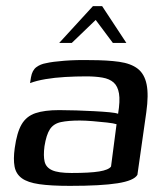

<svg xmlns="http://www.w3.org/2000/svg" viewBox="-20 -600 539 626"><path d="M208 6Q146 6 108 0.5Q70 -5 51 -19Q32 -33 27.5 -57Q23 -81 28 -117Q35 -168 50.5 -194.5Q66 -221 95.5 -231Q125 -241 173 -241Q199 -241 229 -240Q259 -239 287.5 -237.5Q316 -236 337 -234Q358 -232 365 -229Q372 -271 368 -295Q364 -319 350.5 -331Q337 -343 314 -347Q291 -351 261 -351Q227 -351 192.5 -349Q158 -347 128.5 -342Q99 -337 78 -329L81 -348Q85 -371 98.5 -381Q112 -391 130 -394Q151 -399 190.5 -402Q230 -405 274 -404Q330 -404 368.5 -398.5Q407 -393 429 -376Q451 -359 458 -325Q465 -291 457 -234L428 -30Q417 -11 363.5 -2.5Q310 6 208 6ZM213 -36Q273 -36 303.5 -41Q334 -46 342 -57L360 -195Q351 -198 329 -200.5Q307 -203 282 -205Q257 -207 240 -207Q203 -207 179 -202Q155 -197 143 -179Q131 -161 125 -123Q121 -92 125.5 -73Q130 -54 150 -45Q170 -36 213 -36ZM173 -460 283 -580H313L392 -460H348L292 -535L214 -460Z"/></svg>

Font: Genos Thin Medium
Style: Italic
Weight: 500
Italic angle: -8°
Version: Version 1.010